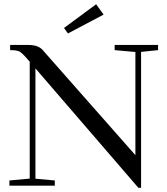

<svg xmlns="http://www.w3.org/2000/svg" viewBox="-20 -875 786 905"><path d="M300.3 -717.3 281.7 -743.2 433.1 -855 468.3 -806.2ZM24.4 0V-24.4L120.1 -33.2V-584L106.9 -599.1Q84 -625.5 71.8 -632.1Q59.6 -638.7 27.8 -638.7V-663.1H113.8Q160.2 -663.1 181.2 -639.2L618.2 -143.6V-629.9L520.5 -638.7V-663.1H725.1V-638.7L645 -630.4V10.3H632.3L147 -552.7V-32.7L238.3 -24.4V0Z"/></svg>

Font: Elstob 18pt
Style: Regular
Weight: 400
Designer: Peter S. Baker
Version: Version 1.015